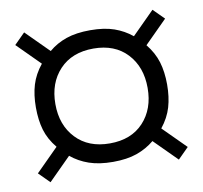

<svg xmlns="http://www.w3.org/2000/svg" viewBox="-64 -715 698 660"><g transform="rotate(-10 285.0 -384.5)"><path d="M61 -123.5 23.5 -161 102.5 -240Q76.5 -271.5 66.2 -306.2Q56 -341 56 -385Q56 -429 66.5 -463.8Q77 -498.5 102.5 -530L23.5 -609L61 -646.5L140 -567.5Q167 -590.5 202 -602.5Q237 -614.5 285.5 -614.5Q334.5 -614.5 368.8 -602.5Q403 -590.5 430.5 -568L509 -646.5L546.5 -609L467.5 -530Q493 -498.5 503.5 -463.8Q514 -429 514 -385Q514 -341.5 503.8 -306.5Q493.5 -271.5 468 -239.5L546.5 -161L509 -123.5L430.5 -202Q403.5 -179.5 368.8 -167.2Q334 -155 285.5 -155Q237 -155 201.8 -167.2Q166.5 -179.5 139.5 -202ZM285.5 -219.5Q360.5 -219.5 403.2 -265.5Q446 -311.5 446 -385Q446 -458.5 403 -504.5Q360 -550.5 285.5 -550.5Q210.5 -550.5 167.2 -504.5Q124 -458.5 124 -385Q124 -311.5 167.5 -265.5Q211 -219.5 285.5 -219.5Z"/></g></svg>

Font: Besley* Condensed Medium
Style: Regular
Weight: 500
Width: 3
Designer: Owen Earl
Foundry: indestructible type*
Version: Version 3.000; ttfautohint (v1.8.3)